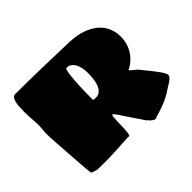

<svg xmlns="http://www.w3.org/2000/svg" viewBox="-155 -917 1183 1183"><g transform="rotate(-45 436.5 -326.0)"><path d="M561.5 13.2Q560.1 7.8 558.6 6.8Q557.1 5.9 556.2 5.9Q555.2 5.9 554 4.9Q552.7 3.9 550.3 1L465.3 -125Q463.4 -128.4 458.3 -136.5Q453.1 -144.5 447 -152.8Q440.9 -161.1 435.3 -167.5Q429.7 -173.8 427.2 -173.8Q422.9 -173.8 421.1 -161.4Q419.4 -148.9 418.7 -130.4Q418 -111.8 417.7 -89.8Q417.5 -67.9 416.3 -49.3Q415 -30.8 412.4 -18.3Q409.7 -5.9 404.3 -5.9Q400.4 -5.9 397 -6.3Q393.6 -6.8 392.6 -6.8Q338.9 -3.9 287.8 -1Q236.8 2 183.6 2Q177.2 2 166.5 1.7Q155.8 1.5 145.5 1.5Q135.3 1.5 127.4 1.2Q119.6 1 119.1 1L83.5 -11.2L79.6 -19Q79.6 -19 78.4 -30.5Q77.1 -42 75.7 -60.1Q74.2 -78.1 72.5 -101.1Q70.8 -124 69.1 -147Q67.4 -169.9 65.9 -191.4Q64.5 -212.9 63.5 -228Q61 -266.1 58.1 -305.4Q55.2 -344.7 55.2 -382.8Q55.2 -385.3 55.9 -394Q56.6 -402.8 57.4 -412.6Q58.1 -422.4 58.8 -430.9Q59.6 -439.5 59.6 -441.9Q59.6 -474.6 56.9 -503.9Q54.2 -533.2 54.2 -566.9Q54.2 -590.3 55.4 -611.8Q56.6 -633.3 60.8 -649.7Q64.9 -666 72.3 -676Q79.6 -686 91.3 -686Q145.5 -686 203.9 -685.3Q262.2 -684.6 321 -683.1Q379.9 -681.6 438 -679.9Q496.1 -678.2 549.3 -676.8Q616.7 -674.8 664.8 -657.7Q712.9 -640.6 743.7 -613.3Q774.4 -585.9 788.8 -551Q803.2 -516.1 803.2 -478Q803.2 -452.1 798.3 -430.9Q793.5 -409.7 785.4 -392.1Q777.3 -374.5 767.1 -360.6Q756.8 -346.7 746.1 -335.9Q721.2 -311 689.5 -295.9Q697.3 -289.1 705.1 -282.2Q711.9 -276.4 719 -270Q726.1 -263.7 732.4 -259.8Q737.3 -253.4 747.3 -241.2Q757.3 -229 769.5 -213.9Q781.7 -198.7 794.9 -182.1Q808.1 -165.5 818.8 -150.4Q829.6 -135.3 836.4 -122.6Q843.3 -109.9 843.3 -103Q843.3 -92.8 833.7 -83.3Q824.2 -73.7 810.8 -64.9Q797.4 -56.2 783.2 -47.9Q769 -39.6 760.3 -32.2Q742.2 -22.9 722.7 -12Q703.1 -1 680.2 5.9Q678.7 6.3 672.4 8.8Q666 11.2 657.7 14.2Q649.4 17.1 639.9 20Q630.4 22.9 622.6 25.4Q614.7 27.8 609.9 28.8Q605 29.8 605.5 28.8Q603 34.2 600.6 34.2Q598.1 34.2 597.2 34.2Q596.7 34.2 594.7 34.2Q592.8 34.2 588.4 32.2Q584 30.3 577.4 26.1Q570.8 22 561.5 13.2ZM405.8 -321.8Q406.2 -320.8 408.7 -320.3Q411.1 -319.3 416 -319.1Q420.9 -318.8 430.7 -318.8Q448.2 -318.8 460.4 -327.6Q472.7 -336.4 480.5 -350.1Q488.3 -363.8 492.7 -380.6Q497.1 -397.5 499 -413.6Q501 -429.7 501.2 -443.1Q501.5 -456.5 501.5 -463.9Q501.5 -465.3 501.2 -474.4Q501 -483.4 499 -496.1Q497.1 -508.8 492.7 -522.9Q488.3 -537.1 480.5 -549.1Q472.7 -561 460.4 -569.1Q448.2 -577.1 430.7 -577.1Q425.8 -577.1 422.1 -566.2Q418.5 -555.2 416 -537.1Q413.6 -519 411.6 -496.1Q409.7 -473.1 408.7 -449.2Q406.2 -393.1 405.8 -321.8Z"/></g></svg>

Font: Sigmar One
Style: Regular
Weight: 400
Version: Version 1.000